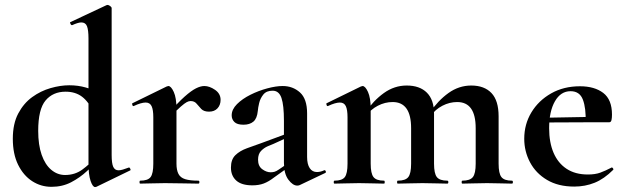

<svg xmlns="http://www.w3.org/2000/svg" viewBox="-20 -745 2533 779"><path d="M189 13Q146 13 110.5 -10Q75 -33 53.5 -76.5Q32 -120 32 -182Q32 -243 54 -284.5Q76 -326 110.5 -351Q145 -376 185 -387.5Q225 -399 261 -399Q297 -399 328 -390Q359 -381 384 -368L361 -287Q340 -332 313 -352.5Q286 -373 246 -373Q195 -373 165 -337.5Q135 -302 135 -214Q135 -157 149 -117Q163 -77 188 -56Q213 -35 244 -35Q284 -35 314 -57Q344 -79 372 -110L382 -101Q361 -77 332.5 -50.5Q304 -24 268.5 -5.5Q233 13 189 13ZM433 -712V-116Q433 -82 439.5 -68Q446 -54 461 -54Q468 -54 478.5 -57Q489 -60 502 -65Q505 -67 508 -61.5Q511 -56 509 -54L371 13Q368 14 366 14Q356 14 347.5 -11Q339 -36 339 -82V-589Q339 -623 333 -638.5Q327 -654 310 -654Q303 -654 293.5 -651Q284 -648 273 -643Q269 -642 266 -648Q263 -654 265 -655L412 -724Q414 -725 416 -725Q421 -725 427 -720.5Q433 -716 433 -712Z M671 -271 663 -284Q702 -329 729 -353Q756 -377 775 -386.5Q794 -396 809 -396Q830 -396 852.5 -380.5Q875 -365 875 -340Q875 -319 862.5 -305.5Q850 -292 828 -292Q807 -292 796.5 -303Q786 -314 777.5 -324.5Q769 -335 753 -335Q746 -335 737.5 -330.5Q729 -326 713.5 -312.5Q698 -299 671 -271ZM549 0Q546 0 546 -6Q546 -12 549 -12Q580 -12 591 -26.5Q602 -41 602 -81V-269Q602 -300 595 -314.5Q588 -329 571 -329Q562 -329 550 -325.5Q538 -322 523 -315Q519 -313 517 -319Q515 -325 517 -326L656 -394Q662 -396 663 -396Q674 -396 685 -372Q696 -348 696 -303V-81Q696 -55 704 -39.5Q712 -24 731.5 -18Q751 -12 785 -12Q789 -12 789 -6Q789 0 785 0Q758 0 723.5 -1Q689 -2 649 -2Q621 -2 595 -1Q569 0 549 0Z M1196 6Q1192 8 1186 8Q1168 8 1150 -16Q1132 -40 1132 -85V-255Q1132 -318 1122 -347.5Q1112 -377 1086 -377Q1061 -377 1048.5 -361.5Q1036 -346 1031.5 -327Q1027 -308 1026 -295Q1023 -264 1008 -251.5Q993 -239 968 -239Q942 -239 931 -250Q920 -261 920 -277Q920 -301 941.5 -322.5Q963 -344 996 -360.5Q1029 -377 1064.5 -386.5Q1100 -396 1127 -396Q1168 -396 1197 -370Q1226 -344 1226 -285V-108Q1226 -79 1236.5 -63Q1247 -47 1266 -47Q1280 -47 1295 -54Q1299 -56 1301.5 -50.5Q1304 -45 1299 -43ZM1004 7Q960 7 938.5 -12.5Q917 -32 917 -65Q917 -98 935 -115.5Q953 -133 982 -143.5Q1011 -154 1042 -165L1142 -202L1146 -187L1089 -161Q1081 -158 1066 -151.5Q1051 -145 1039 -132.5Q1027 -120 1027 -97Q1027 -71 1044 -58.5Q1061 -46 1078 -46Q1086 -46 1093.5 -48Q1101 -50 1111 -57L1161 -91L1162 -75L1092 -25Q1070 -8 1050 -0.5Q1030 7 1004 7Z M1856 0Q1853 0 1853 -6Q1853 -12 1856 -12Q1887 -12 1898.5 -26.5Q1910 -41 1910 -81V-225Q1910 -331 1835 -331Q1804 -331 1775 -316Q1746 -301 1728 -275L1723 -287Q1757 -337 1799.5 -367.5Q1842 -398 1892 -398Q1945 -398 1974 -367.5Q2003 -337 2003 -273V-81Q2003 -41 2014.5 -26.5Q2026 -12 2057 -12Q2061 -12 2061 -6Q2061 0 2057 0Q2037 0 2011 -1Q1985 -2 1956 -2Q1928 -2 1902 -1Q1876 0 1856 0ZM1594 0Q1591 0 1591 -6Q1591 -12 1594 -12Q1625 -12 1636.5 -26.5Q1648 -41 1648 -81V-225Q1648 -331 1573 -331Q1542 -331 1513 -316Q1484 -301 1466 -275L1461 -287Q1495 -337 1537.5 -367.5Q1580 -398 1630 -398Q1683 -398 1712 -369Q1741 -340 1741 -284V-81Q1741 -41 1752.5 -26.5Q1764 -12 1795 -12Q1799 -12 1799 -6Q1799 0 1795 0Q1775 0 1749 -1Q1723 -2 1694 -2Q1666 -2 1640 -1Q1614 0 1594 0ZM1337 0Q1334 0 1334 -6Q1334 -12 1337 -12Q1368 -12 1379 -26.5Q1390 -41 1390 -81V-269Q1390 -300 1383 -314.5Q1376 -329 1359 -329Q1350 -329 1338 -325.5Q1326 -322 1311 -315Q1307 -313 1305 -319Q1303 -325 1305 -326L1444 -394Q1450 -396 1451 -396Q1462 -396 1473 -372Q1484 -348 1484 -303V-81Q1484 -41 1495.5 -26.5Q1507 -12 1538 -12Q1541 -12 1541 -6Q1541 0 1538 0Q1518 0 1492 -1Q1466 -2 1437 -2Q1409 -2 1383 -1Q1357 0 1337 0Z M2310 12Q2245 12 2199.5 -15Q2154 -42 2130.5 -86.5Q2107 -131 2107 -182Q2107 -241 2136 -289Q2165 -337 2216 -366Q2267 -395 2333 -395Q2392 -395 2427.5 -368Q2463 -341 2463 -280Q2463 -267 2461 -258Q2459 -249 2452 -249H2356Q2358 -306 2345 -340.5Q2332 -375 2295 -375Q2255 -375 2231.5 -334Q2208 -293 2208 -225Q2208 -167 2226 -125Q2244 -83 2279 -60Q2314 -37 2365 -37Q2395 -37 2415.5 -44.5Q2436 -52 2461 -65Q2463 -67 2466.5 -63Q2470 -59 2468 -56Q2431 -19 2392.5 -3.5Q2354 12 2310 12ZM2173 -248 2172 -267 2391 -271V-249Z"/></svg>

Font: Cormorant Garamond Light
Style: Regular
Weight: 300
Designer: Christian Thalmann (Catharsis Fonts)
Foundry: Catharsis Fonts
Version: Version 4.001